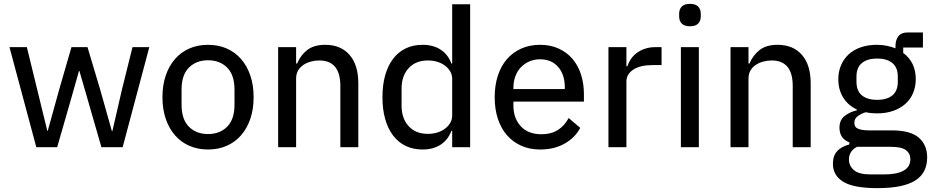

<svg xmlns="http://www.w3.org/2000/svg" viewBox="-20 -762 4826 994"><path d="M29 -518H119L173 -297L225 -84H227L286 -297L350 -518H433L499 -297L559 -84H562L611 -297L666 -518H753L615 0H505L435 -243L391 -395H389L346 -243L276 0H168Z M1057 12Q1004 12 960.5 -7Q917 -26 886 -61.5Q855 -97 838 -147Q821 -197 821 -259Q821 -321 838 -371Q855 -421 886 -456.5Q917 -492 960.5 -511Q1004 -530 1057 -530Q1110 -530 1153.5 -511Q1197 -492 1228 -456.5Q1259 -421 1276 -371Q1293 -321 1293 -259Q1293 -197 1276 -147Q1259 -97 1228 -61.5Q1197 -26 1153.5 -7Q1110 12 1057 12ZM1057 -68Q1118 -68 1156 -106Q1194 -144 1194 -220V-298Q1194 -374 1156 -412Q1118 -450 1057 -450Q996 -450 958 -412Q920 -374 920 -298V-220Q920 -144 958 -106Q996 -68 1057 -68Z M1420 0V-518H1513V-433H1518Q1536 -476 1570.5 -503Q1605 -530 1664 -530Q1744 -530 1789.5 -478Q1835 -426 1835 -331V0H1742V-317Q1742 -449 1633 -449Q1610 -449 1588.5 -443Q1567 -437 1550 -425.5Q1533 -414 1523 -396.5Q1513 -379 1513 -355V0Z M2321 -85H2317Q2299 -37 2260.5 -12.5Q2222 12 2168 12Q2119 12 2080.5 -6.5Q2042 -25 2015 -60.5Q1988 -96 1974 -146Q1960 -196 1960 -259Q1960 -322 1974 -372Q1988 -422 2015 -457.5Q2042 -493 2080.5 -511.5Q2119 -530 2168 -530Q2222 -530 2260.5 -505.5Q2299 -481 2317 -433H2321V-740H2414V0H2321ZM2195 -69Q2221 -69 2244 -76Q2267 -83 2284 -96Q2301 -109 2311 -126Q2321 -143 2321 -164V-354Q2321 -375 2311 -392Q2301 -409 2284 -422Q2267 -435 2244 -442Q2221 -449 2195 -449Q2132 -449 2095.5 -409Q2059 -369 2059 -303V-215Q2059 -149 2095.5 -109Q2132 -69 2195 -69Z M2776 12Q2722 12 2678.5 -7.5Q2635 -27 2604.5 -62Q2574 -97 2557.5 -147Q2541 -197 2541 -259Q2541 -320 2557.5 -370.5Q2574 -421 2604.5 -456Q2635 -491 2678.5 -510.5Q2722 -530 2776 -530Q2830 -530 2872.5 -510.5Q2915 -491 2944 -457Q2973 -423 2988 -376Q3003 -329 3003 -275V-236H2638V-215Q2638 -150 2676 -108.5Q2714 -67 2784 -67Q2833 -67 2868 -89Q2903 -111 2924 -151L2984 -100Q2957 -49 2903 -18.5Q2849 12 2776 12ZM2776 -455Q2746 -455 2720.5 -444Q2695 -433 2676.5 -413.5Q2658 -394 2648 -367Q2638 -340 2638 -308V-301H2904V-311Q2904 -376 2869.5 -415.5Q2835 -455 2776 -455Z M3130 0V-518H3223V-419H3228Q3234 -438 3246 -456Q3258 -474 3276 -487.5Q3294 -501 3318.5 -509.5Q3343 -518 3374 -518H3405V-425H3359Q3294 -425 3258.5 -401.5Q3223 -378 3223 -340V0Z M3552 -626Q3523 -626 3509.5 -640Q3496 -654 3496 -677V-691Q3496 -714 3509.5 -728Q3523 -742 3552 -742Q3581 -742 3594.5 -728Q3608 -714 3608 -691V-677Q3608 -654 3594.5 -640Q3581 -626 3552 -626ZM3505 -518H3598V0H3505Z M3762 0V-518H3855V-433H3860Q3878 -476 3912.5 -503Q3947 -530 4006 -530Q4086 -530 4131.5 -478Q4177 -426 4177 -331V0H4084V-317Q4084 -449 3975 -449Q3952 -449 3930.5 -443Q3909 -437 3892 -425.5Q3875 -414 3865 -396.5Q3855 -379 3855 -355V0Z M4780 53Q4780 134 4717.5 173Q4655 212 4523 212Q4399 212 4345.5 179Q4292 146 4292 86Q4292 44 4314.5 20Q4337 -4 4377 -14V-25Q4326 -45 4326 -101Q4326 -140 4352 -161Q4378 -182 4416 -191V-195Q4370 -217 4345 -257.5Q4320 -298 4320 -352Q4320 -391 4334 -424Q4348 -457 4373.5 -480.5Q4399 -504 4436 -517Q4473 -530 4520 -530Q4547 -530 4571 -525Q4595 -520 4616 -512V-523Q4616 -555 4631 -574.5Q4646 -594 4679 -594H4758V-516H4656V-488Q4721 -440 4721 -352Q4721 -313 4707 -280Q4693 -247 4667 -224Q4641 -201 4604 -188Q4567 -175 4520 -175Q4505 -175 4490 -176.5Q4475 -178 4462 -181Q4439 -174 4421 -161Q4403 -148 4403 -126Q4403 -103 4423.5 -95Q4444 -87 4479 -87H4597Q4693 -87 4736.5 -49.5Q4780 -12 4780 53ZM4693 62Q4693 33 4670.5 15.5Q4648 -2 4591 -2H4417Q4375 20 4375 64Q4375 96 4400.5 118.5Q4426 141 4487 141H4557Q4623 141 4658 121.5Q4693 102 4693 62ZM4521 -245Q4571 -245 4599.5 -268Q4628 -291 4628 -339V-365Q4628 -413 4599.5 -436Q4571 -459 4521 -459Q4471 -459 4442.5 -436Q4414 -413 4414 -365V-339Q4414 -291 4442.5 -268Q4471 -245 4521 -245Z"/></svg>

Font: IBM Plex Sans KR Text
Style: Regular
Weight: 450
Designer: Mike Abbink; Paul van der Laan; Pieter van Rosmalen; Wujin Sim; Chorong Kim; Dohee Lee;
Foundry: Sandoll Inc.
Version: Version 1.001